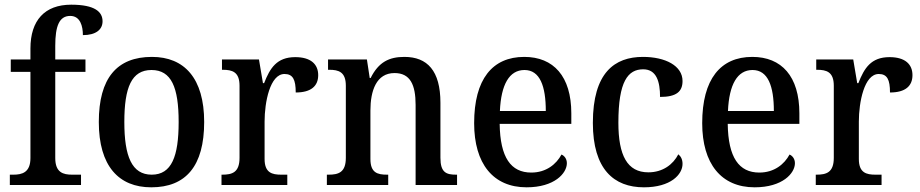

<svg xmlns="http://www.w3.org/2000/svg" viewBox="-20 -790 3931 820"><path d="M22 0H326V-44H288C250 -44 216 -53 216 -115V-483H345V-536H216V-594C216 -679 233 -722 280 -722C323 -722 334 -678 334 -640C390 -640 418 -664 418 -699C418 -739 386 -770 284 -770C171 -770 110 -703 110 -583V-536H26V-483H110V-115C110 -53 74 -44 37 -44H22Z M626 10C774 10 852 -81 852 -269C852 -456 767 -547 629 -547C479 -547 402 -456 402 -269C402 -81 487 10 626 10ZM628 -44C543 -44 511 -122 511 -269C511 -417 542 -491 627 -491C712 -491 743 -417 743 -269C743 -122 713 -44 628 -44Z M926 0H1207V-44H1181C1142 -44 1110 -52 1110 -111V-271C1110 -353 1133 -474 1195 -474C1231 -474 1243 -450 1243 -395C1309 -395 1339 -423 1339 -469C1339 -516 1307 -546 1241 -546C1162 -546 1133 -499 1108 -435H1103L1086 -536H928V-492H931C972 -492 1003 -483 1003 -424V-116C1003 -53 971 -44 929 -44H926Z M1376 0H1638V-44H1633C1592 -44 1562 -52 1562 -111V-318C1562 -402 1587 -478 1665 -478C1732 -478 1755 -428 1755 -342V0H1932V-44H1928C1886 -44 1861 -53 1861 -116V-351C1861 -488 1805 -547 1707 -547C1642 -547 1597 -525 1563 -457H1559L1547 -536H1381V-492H1386C1426 -492 1457 -483 1457 -424V-116C1457 -53 1425 -44 1383 -44H1376Z M2229 10C2348 10 2401 -50 2401 -93C2401 -112 2390 -125 2378 -130C2356 -89 2313 -53 2249 -53C2162 -53 2116 -117 2114 -261H2420V-306C2420 -464 2344 -547 2219 -547C2083 -547 2005 -452 2005 -264C2005 -91 2086 10 2229 10ZM2311 -316H2115C2120 -429 2155 -491 2220 -491C2286 -491 2311 -422 2311 -316Z M2730 10C2845 10 2895 -45 2895 -90C2895 -109 2888 -122 2877 -131C2855 -88 2811 -54 2749 -54C2659 -54 2621 -126 2621 -266C2621 -443 2662 -494 2727 -494C2784 -494 2799 -441 2799 -376C2869 -376 2895 -399 2895 -444C2895 -509 2822 -547 2726 -547C2605 -547 2512 -480 2512 -265C2512 -67 2602 10 2730 10Z M3203 10C3322 10 3375 -50 3375 -93C3375 -112 3364 -125 3352 -130C3330 -89 3287 -53 3223 -53C3136 -53 3090 -117 3088 -261H3394V-306C3394 -464 3318 -547 3193 -547C3057 -547 2979 -452 2979 -264C2979 -91 3060 10 3203 10ZM3285 -316H3089C3094 -429 3129 -491 3194 -491C3260 -491 3285 -422 3285 -316Z M3464 0H3745V-44H3719C3680 -44 3648 -52 3648 -111V-271C3648 -353 3671 -474 3733 -474C3769 -474 3781 -450 3781 -395C3847 -395 3877 -423 3877 -469C3877 -516 3845 -546 3779 -546C3700 -546 3671 -499 3646 -435H3641L3624 -536H3466V-492H3469C3510 -492 3541 -483 3541 -424V-116C3541 -53 3509 -44 3467 -44H3464Z"/></svg>

Font: Noto Serif Ethiopic SemiCondensed Medium
Style: Regular
Weight: 500
Width: 4
Designer: Monotype Design Team
Foundry: Monotype Imaging Inc.
Version: Version 2.102